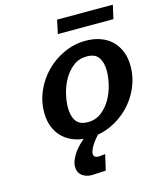

<svg xmlns="http://www.w3.org/2000/svg" viewBox="-129 -760 890 1071"><g transform="rotate(-15 316.5 -225.0)"><path d="M100 -187Q100 -251 126 -310Q152 -369 197 -414.5Q242 -460 301.5 -487Q361 -514 427 -514Q473 -514 511 -500.5Q549 -487 576 -461Q603 -435 618 -397.5Q633 -360 633 -312Q633 -248 607 -189Q581 -130 536.5 -85Q492 -40 432.5 -13Q373 14 307 14Q261 14 223 0.5Q185 -13 157.5 -39Q130 -65 115 -102Q100 -139 100 -187ZM235 -179Q235 -130 255 -101Q275 -72 323 -72Q368 -72 401 -97.5Q434 -123 455.5 -160.5Q477 -198 487.5 -241.5Q498 -285 498 -321Q498 -370 478 -399Q458 -428 410 -428Q365 -428 332 -402.5Q299 -377 277.5 -339.5Q256 -302 245.5 -258.5Q235 -215 235 -179ZM188 151Q188 131 196.5 111Q205 91 218 72Q231 53 247.5 37Q264 21 279 9L303 -10H381Q370 -2 356 12.5Q342 27 330 43.5Q318 60 310 77Q302 94 302 106Q302 128 330 129L369 125L348 215L268 219Q233 219 210.5 201Q188 183 188 151ZM287 -590 304 -669H626L608 -590Z"/></g></svg>

Font: Perun
Style: Bold Italic
Weight: 700
Italic angle: -12°
Foundry: Copyright (c) Stefan Peev, Context Ltd, 2016
Version: Version 1.027